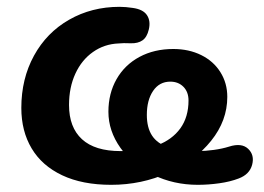

<svg xmlns="http://www.w3.org/2000/svg" viewBox="-20 -520 759 551"><path d="M41.2 -210.3Q41.2 -293.9 77.5 -360.2Q113.8 -426.5 178.4 -463.4Q243 -500.4 323.2 -500.4Q332.3 -500.4 341.6 -499.6Q350.8 -498.8 360.8 -497.3Q390.5 -493.3 401.7 -476.6Q412.9 -459.8 407 -435.2Q401.8 -413.1 388.9 -404.2Q376.1 -395.2 355.1 -395.8Q333.3 -396.8 320.3 -395.3Q279.4 -393.7 246.9 -370.8Q214.4 -348 196.3 -308.6Q178.1 -269.2 178.1 -218.7Q178.1 -154.6 215.2 -120.5Q252.3 -86.4 326.1 -86.4Q387.1 -86.4 430.5 -102.7Q474 -119.1 497.5 -151.6Q521 -184.2 521 -231.7Q521 -256.1 506.4 -270.9Q491.8 -285.7 468.7 -285.7Q437.3 -285.7 419.4 -259.2Q401.4 -232.7 401.4 -190.2Q401.4 -153.7 416.4 -130.8Q431.4 -107.9 463.5 -97.2Q495.7 -86.4 547.9 -86.4Q569.1 -86.4 593.6 -89.8Q618.2 -93.2 637.2 -99.2Q673.2 -110.8 692.1 -93Q710.9 -75.1 703.6 -47.3Q696.3 -19.6 665 -7.8Q640.6 1.6 609.1 6Q577.6 10.4 547.6 10.4Q478.3 10.4 419.3 -18.3Q360.2 -47 325.7 -95.6Q291.1 -144.3 291.1 -199.3Q291.1 -251.7 314.5 -292.9Q338 -334 380.3 -356.7Q422.6 -379.4 477.3 -379.4Q522.1 -379.4 557.5 -361.9Q592.8 -344.4 612.5 -312.9Q632.3 -281.4 632.3 -242Q632.3 -173.7 585.9 -116Q539.6 -58.2 462.8 -23.9Q386.1 10.4 299.2 10.4Q216.3 10.4 158.4 -17Q100.4 -44.4 70.8 -94.1Q41.2 -143.7 41.2 -210.3Z"/></svg>

Font: SN Pro Thin
Style: Italic
Weight: 200
Italic angle: -9°
Designer: Tobias Whetton
Foundry: Supernotes
Version: Version 1.003;Glyphs 3.3 (3324)